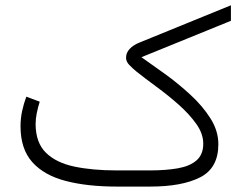

<svg xmlns="http://www.w3.org/2000/svg" viewBox="-20 -688 906 708"><path d="M533.7 0H410.2Q301.8 0 222.2 -20.8Q142.6 -41.5 99.1 -90.1Q55.7 -138.7 55.7 -222.2Q55.7 -251 61.5 -278.3Q67.4 -305.7 77.1 -331.5L126.5 -313Q120.1 -293 115.7 -271.5Q111.3 -250 111.3 -230Q111.8 -161.6 149.4 -124.8Q187 -87.9 254.2 -73.7Q321.3 -59.6 410.2 -59.6H533.2Q591.8 -59.6 636 -67.4Q680.2 -75.2 704.8 -96.7Q729.5 -118.2 729.5 -158.2Q729.5 -194.8 703.9 -231Q678.2 -267.1 639.2 -301.8Q600.1 -336.4 557.9 -367.4Q515.6 -398.4 482.4 -424.8Q468.8 -436 456.8 -448.5Q444.8 -460.9 444.8 -475.1Q444.8 -493.7 458.3 -507.8Q471.7 -522 493.7 -530.8L831.5 -668.5V-611.3L501.5 -477.1Q540 -450.2 588.4 -415.3Q636.7 -380.4 681.6 -339.1Q726.6 -297.9 755.9 -251.7Q785.2 -205.6 785.2 -156.2Q785.2 -68.4 718.3 -34.2Q651.4 0 533.7 0Z"/></svg>

Font: Vazirmatn RD ExtraLight
Style: Regular
Weight: 200
Designer: Saber Rastikerdar
Foundry: Saber Rastikerdar
Version: Version 32.102